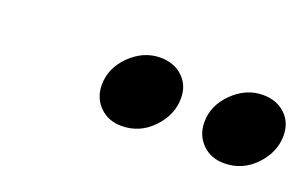

<svg xmlns="http://www.w3.org/2000/svg" viewBox="-36 -819 594 371"><g transform="rotate(20 261.5 -633.0)"><path d="M432.6 -557.6Q405.3 -557.6 387.7 -575.2Q370.1 -592.8 370.1 -619.6Q370.1 -654.3 397.5 -680.9Q424.8 -707.5 459 -707.5Q487.3 -707.5 505.1 -690.7Q522.9 -673.8 522.9 -647Q522.9 -612.8 496.6 -585.2Q470.2 -557.6 432.6 -557.6ZM221.7 -557.6Q194.3 -557.6 176.8 -575.2Q159.2 -592.8 159.2 -619.6Q159.2 -654.3 186.5 -680.9Q213.9 -707.5 248 -707.5Q276.4 -707.5 294.2 -690.7Q312 -673.8 312 -647Q312 -612.8 285.6 -585.2Q259.3 -557.6 221.7 -557.6Z"/></g></svg>

Font: Elstob 10pt
Style: Bold Italic
Weight: 700
Italic angle: -20°
Designer: Peter S. Baker
Version: Version 1.015